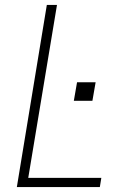

<svg xmlns="http://www.w3.org/2000/svg" viewBox="-20 -755 540 775"><path d="M48 0 169 -735H210L94 -37H389L383 0ZM278 -348 291 -423H366L353 -348Z"/></svg>

Font: Iosevka SS04 Extralight
Style: Italic
Weight: 200
Italic angle: -9°
Monospace: yes
Designer: Belleve Invis
Foundry: Belleve Invis
Version: Version 19.0.0; ttfautohint (v1.8.4)